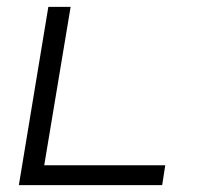

<svg xmlns="http://www.w3.org/2000/svg" viewBox="-20 -540 640 560"><path d="M35 0 121 -520H186L109 -58H462L453 0Z"/></svg>

Font: Iosevka Light Extended
Style: Italic
Weight: 300
Width: 7
Italic angle: -9°
Monospace: yes
Designer: Belleve Invis
Foundry: Belleve Invis
Version: Version 32.5.0; ttfautohint (v1.8.4)